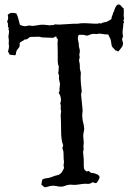

<svg xmlns="http://www.w3.org/2000/svg" viewBox="-20 -779 573 836"><path d="M515.6 -620.1 511.7 -609.4Q511.7 -603.5 514.2 -597.7Q516.6 -591.8 515.1 -584.5Q513.7 -577.1 507.8 -570.3Q502 -563.5 496.1 -555.7Q492.2 -554.7 489.7 -557.1Q487.3 -559.6 483.4 -558.6Q479.5 -564.5 472.7 -570.3Q465.8 -576.2 464.8 -589.8Q463.9 -603.5 458.5 -613.8Q453.1 -624 451.2 -628.9Q445.3 -627.9 412.1 -632.8Q402.3 -629.9 396.5 -630.9Q390.6 -631.8 388.7 -631.8Q378.9 -631.8 369.1 -627Q359.4 -622.1 352.5 -625Q345.7 -627.9 337.4 -627.4Q329.1 -627 327.1 -627.4Q325.2 -627.9 323.2 -627Q316.4 -618.2 320.3 -602.5Q324.2 -586.9 323.2 -583Q322.3 -579.1 325.7 -568.4Q329.1 -557.6 326.7 -548.8Q324.2 -540 326.2 -534.7Q328.1 -529.3 326.2 -524.9Q324.2 -520.5 324.2 -515.6L327.1 -500Q328.1 -492.2 327.6 -485.8Q327.1 -479.5 330.1 -470.2Q333 -460.9 332 -457.5Q331.1 -454.1 331.1 -437.5Q331.1 -420.9 335.9 -381.8L333 -367.2L339.8 -298.8L337.9 -276.4L339.8 -255.9L344.7 -234.4L346.7 -218.8Q346.7 -213.9 345.2 -208Q343.8 -202.1 342.8 -194.3Q341.8 -186.5 343.3 -176.3Q344.7 -166 344.7 -158.7Q344.7 -151.4 343.8 -147.5Q342.8 -143.6 343.8 -135.7Q344.7 -127.9 343.3 -124Q341.8 -120.1 341.8 -116.2L344.7 -84V-58.6Q344.7 -51.8 346.7 -42Q355.5 -31.2 358.9 -32.7Q362.3 -34.2 367.2 -34.2L376 -26.4Q379.9 -27.3 390.6 -24.4Q418.9 -16.6 412.1 -2Q408.2 8.8 400.4 17.6Q395.5 19.5 391.1 17.1Q386.7 14.6 382.8 14.6Q373 22.5 360.8 21.5Q348.6 20.5 338.4 22Q328.1 23.4 322.3 24.4Q316.4 25.4 308.6 25.9Q300.8 26.4 293.9 25.4Q287.1 24.4 278.3 25.9Q269.5 27.3 261.2 30.8Q252.9 34.2 243.2 33.7Q233.4 33.2 225.6 31.2Q217.8 29.3 208 29.8Q198.2 30.3 188.5 33.7Q178.7 37.1 174.8 36.1Q170.9 35.2 167.5 31.2Q164.1 27.3 160.2 25.4Q162.1 9.8 164.1 2.9Q171.9 -2 181.6 -2.9Q191.4 -3.9 197.8 -5.9Q204.1 -7.8 209 -9.8Q213.9 -11.7 219.7 -13.7Q225.6 -15.6 231.4 -16.6Q237.3 -17.6 242.7 -22.5Q248 -27.3 248.5 -28.3Q249 -29.3 254.4 -38.1Q259.8 -46.9 258.3 -51.3Q256.8 -55.7 256.8 -61.5L258.8 -73.2Q256.8 -85 256.8 -101.6Q256.8 -118.2 255.4 -122.6Q253.9 -127 252.4 -131.3Q251 -135.7 252.9 -139.2Q254.9 -142.6 254.9 -147.5Q246.1 -167 246.1 -209Q246.1 -251 244.1 -278.3L246.1 -293L244.1 -307.6Q246.1 -321.3 242.2 -328.1Q251 -350.6 235.4 -376Q240.2 -380.9 239.3 -386.2Q238.3 -391.6 240.2 -402.8Q242.2 -414.1 240.2 -419.9Q238.3 -425.8 237.3 -431.6Q236.3 -437.5 236.8 -441.4Q237.3 -445.3 237.3 -450.2L233.4 -460.9L235.4 -473.6Q235.4 -488.3 236.3 -489.3Q231.4 -499 231.4 -515.6V-550.8L230.5 -592.8Q230.5 -594.7 231.4 -600.1Q232.4 -605.5 231.4 -607.9Q230.5 -610.4 227.5 -612.3Q224.6 -614.3 226.6 -619.1Q219.7 -621.1 217.3 -617.7Q214.8 -614.3 209 -614.3L163.1 -616.2L149.4 -619.1L111.3 -618.2Q105.5 -615.2 101.1 -610.8Q96.7 -606.4 87.9 -607.4Q83 -602.5 75.2 -599.1Q67.4 -595.7 65.4 -590.8Q67.4 -576.2 61 -569.8Q54.7 -563.5 52.2 -557.6Q49.8 -551.8 49.3 -544.4Q48.8 -537.1 41 -538.6Q33.2 -540 25.9 -540.5Q18.6 -541 19.5 -548.8Q14.6 -551.8 14.6 -553.2Q14.6 -554.7 17.6 -565.4Q20.5 -576.2 17.6 -589.8Q19.5 -601.6 18.1 -607.9Q16.6 -614.3 16.6 -619.1L19.5 -641.6Q19.5 -646.5 17.1 -649.9Q14.6 -653.3 19.5 -655.3Q13.7 -661.1 14.6 -669.4Q15.6 -677.7 10.7 -685.5Q18.6 -697.3 13.7 -713.9Q24.4 -727.5 50.8 -720.7Q56.6 -710.9 59.6 -698.2Q62.5 -685.5 66.4 -671.9Q76.2 -665 90.8 -665L106.4 -668Q121.1 -665 133.3 -667.5Q145.5 -669.9 155.3 -670.9Q165 -671.9 176.8 -670.9Q188.5 -669.9 193.4 -668.9Q198.2 -668 203.1 -669.9Q211.9 -668.9 213.9 -670.4Q215.8 -671.9 218.8 -672.9L237.3 -671.9L255.9 -672.9Q261.7 -672.9 302.7 -675.8Q318.4 -674.8 333 -677.7Q349.6 -678.7 368.2 -677.2Q386.7 -675.8 403.3 -675.8Q414.1 -678.7 415 -677.7Q416 -676.8 419.9 -676.8Q431.6 -682.6 437 -682.6Q442.4 -682.6 445.8 -684.6Q449.2 -686.5 455.6 -689.9Q461.9 -693.4 465.8 -697.3V-703.1L471.7 -718.8Q470.7 -720.7 474.1 -725.6Q477.5 -730.5 477.5 -733.4Q477.5 -736.3 482.9 -747.6Q488.3 -758.8 495.6 -759.3Q502.9 -759.8 507.3 -753.4Q511.7 -747.1 518.6 -742.2Q519.5 -731.4 519 -725.1Q518.6 -718.8 518.6 -709L520.5 -698.2Q516.6 -689.5 518.1 -687Q519.5 -684.6 520.5 -679.7Q515.6 -677.7 516.6 -673.3Q517.6 -668.9 515.6 -658.2Q513.7 -647.5 513.7 -634.8Z"/></svg>

Font: Mountains of Christmas
Style: Bold
Weight: 700
Designer: Crystal Kluge
Foundry: Font Diner, Inc DBA Tart Workshop
Version: Version 1.002